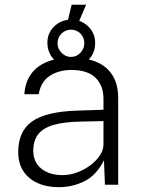

<svg xmlns="http://www.w3.org/2000/svg" viewBox="-20 -766 600 796"><path d="M223.5 10Q173 10 135 -7.5Q97 -25 76.2 -57.5Q55.5 -90 55.5 -135.5Q55.5 -222 113.2 -262.8Q171 -303.5 301.5 -307.5L409 -311V-356.5Q409 -411 376.2 -443.5Q343.5 -476 275 -476Q223 -475.5 186.2 -451.5Q149.5 -427.5 140.5 -375.5H81Q84 -422.5 107 -456.5Q130 -490.5 173.2 -508.8Q216.5 -527 278 -527Q338.5 -527 381.5 -508.5Q424.5 -490 447.2 -452.5Q470 -415 470 -359V0H415L411 -101.5Q379.5 -39 329.8 -14.5Q280 10 223.5 10ZM239 -40Q269 -40 298.8 -50.8Q328.5 -61.5 353.5 -80Q378.5 -98.5 393.8 -121.2Q409 -144 409 -168V-264L319 -262Q246.5 -261 202.5 -248.2Q158.5 -235.5 138.2 -209.2Q118 -183 118 -141Q118 -93.5 151.5 -66.8Q185 -40 239 -40ZM275 -489.5Q233.5 -489.5 205 -518Q176.5 -546.5 176.5 -589.5Q176.5 -629.5 205.2 -657Q234 -684.5 275 -684.5Q317 -684.5 345.8 -656.5Q374.5 -628.5 374.5 -587.5Q374.5 -545 345.8 -517.2Q317 -489.5 275 -489.5ZM274 -530Q297.5 -530 313.5 -547.2Q329.5 -564.5 329.5 -586.5Q329.5 -611 313.5 -627Q297.5 -643 274 -643Q252 -643 235.2 -627Q218.5 -611 218.5 -586.5Q218.5 -564.5 235.2 -547.2Q252 -530 274 -530ZM256 -659.5 277 -746.5H337L300 -659.5Z"/></svg>

Font: Public Sans ExtraLight
Style: Regular
Weight: 250
Designer: The Public Sans Project Authors: Dan O. Williams and USWDS (Libre Franklin designed by Pablo Impallari and Rodrigo Fuenz
Version: Version 1.007